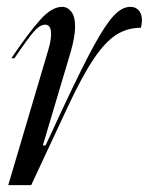

<svg xmlns="http://www.w3.org/2000/svg" viewBox="-20 -540 434 560"><path d="M129 -441Q129 -468 112 -468Q96 -468 78 -447Q60 -426 22 -370H13Q63 -444 97 -482Q131 -520 161 -520Q177 -520 188 -506Q199 -492 199 -463Q199 -433 186 -388L105 -116H113L167 -232Q221 -347 254.5 -408Q288 -469 312 -494.5Q336 -520 360 -520Q376 -520 385 -509.5Q394 -499 394 -481Q394 -471 391 -459Q351 -459 319 -438.5Q287 -418 253.5 -368.5Q220 -319 177 -227L71 0H4L121 -395Q129 -422 129 -441Z"/></svg>

Font: Nyght Serif Light Italic
Style: Regular
Weight: 300
Italic angle: -16°
Designer: Maksym Kobuzan
Version: Version 0.410